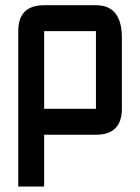

<svg xmlns="http://www.w3.org/2000/svg" viewBox="-20 -508 528 724"><path d="M48.8 -390.6Q48.8 -488.3 146.5 -488.3H341.8Q439.5 -488.3 439.5 -366.2V-97.7Q439.5 0 341.8 0H146.5V195.3H48.8ZM341.8 -390.6H146.5V-97.7H341.8Z"/></svg>

Font: BabelStone Runic Short Twig
Style: Regular
Weight: 400
Designer: Andrew West
Foundry: BabelStone
Version: Version 3.003;March 14, 2022